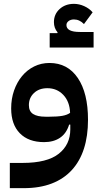

<svg xmlns="http://www.w3.org/2000/svg" viewBox="-20 -737 515 997"><path d="M31 109H97Q225 109 285 61.5Q345 14 345 -65V-90H339Q325 -44 291.5 -21.5Q258 1 209 1Q128 1 83 -45Q38 -91 38 -174Q38 -224 53 -267Q68 -310 94.5 -342Q121 -374 157.5 -392Q194 -410 237 -410Q331 -410 384 -332Q437 -254 437 -115Q437 -31 416 34.5Q395 100 353 146Q311 192 248.5 216Q186 240 104 240H31ZM237 -131Q278 -131 303.5 -135.5Q329 -140 344 -151Q342 -209 309 -244Q276 -279 226 -279Q183 -279 156.5 -254Q130 -229 130 -191Q130 -159 152 -145Q174 -131 216 -131ZM238 -565H278L279 -569Q260 -591 260 -622Q260 -663 289.5 -690Q319 -717 364 -717Q391 -717 417.5 -705Q444 -693 461 -673L416 -612Q393 -636 364 -636Q347 -636 336 -627.5Q325 -619 325 -607Q325 -571 395 -571H466V-490H238Z"/></svg>

Font: IBM Plex Sans Arabic SemiBold
Style: Regular
Weight: 600
Designer: Mike Abbink, Paul van der Laan, Pieter van Rosmalen, Wael Morcos, Khajak Apelian
Foundry: Bold Monday
Version: Version 1.1